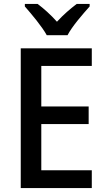

<svg xmlns="http://www.w3.org/2000/svg" viewBox="-20 -961 543 981"><path d="M219 -781H325C348 -826 404 -890 438 -928V-941H372C338 -915 306 -888 271 -850C239 -886 203 -918 172 -941H107V-928C142 -888 195 -825 219 -781ZM449 0V-91H191V-327H433V-417H191V-624H449V-714H86V0Z"/></svg>

Font: Noto Sans SemiCondensed Medium
Style: Regular
Weight: 500
Width: 4
Designer: Monotype Design Team
Foundry: Monotype Imaging Inc.
Version: Version 2.013